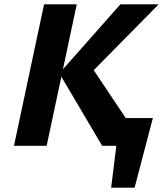

<svg xmlns="http://www.w3.org/2000/svg" viewBox="-20 -678 758 893"><path d="M497 195 537 -129H691L606 195ZM455 0 256 -337 540 -658H718L376 -311L395 -383L651 0ZM45 0 185 -658H337L197 0Z"/></svg>

Font: Ysabeau ExtraBold
Style: Italic
Weight: 800
Italic angle: -12°
Designer: Christian Thalmann (Catharsis Fonts)
Version: Version 2.002